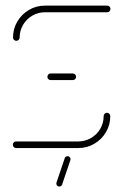

<svg xmlns="http://www.w3.org/2000/svg" viewBox="-20 -539 449 699"><path d="M369.6 -128.5Q374.4 -128.5 378 -124.8Q381.5 -121.1 381.5 -116.3Q381.5 -84.4 365.7 -57.8Q350 -31.1 323.3 -15.6Q296.7 0 265.2 0H38.5Q33.7 0 30.2 -3.5Q26.7 -7 26.7 -12.2Q26.7 -17 30.2 -20.6Q33.7 -24.1 38.5 -24.1H265.2Q290 -24.1 311.3 -36.5Q332.6 -48.9 345 -70Q357.4 -91.1 357.4 -116.3Q357.4 -121.5 361.1 -125Q364.8 -128.5 369.6 -128.5ZM257 -259.3Q257 -254.4 253.5 -250.9Q250 -247.4 244.8 -247.4H164.4Q159.6 -247.4 156.1 -250.9Q152.6 -254.4 152.6 -259.3Q152.6 -264.4 156.1 -268Q159.6 -271.5 164.4 -271.5H244.8Q250 -271.5 253.5 -268Q257 -264.4 257 -259.3ZM39.6 -390.4Q34.4 -390.4 30.9 -393.9Q27.4 -397.4 27.4 -402.2Q27.4 -434.1 43.1 -460.7Q58.9 -487.4 85.6 -503Q112.2 -518.5 143.7 -518.5H370.4Q375.2 -518.5 378.7 -515Q382.2 -511.5 382.2 -506.7Q382.2 -501.5 378.7 -498Q375.2 -494.4 370.4 -494.4H143.7Q118.9 -494.4 97.6 -482Q76.3 -469.6 63.9 -448.5Q51.5 -427.4 51.5 -402.2Q51.5 -397.4 48 -393.9Q44.4 -390.4 39.6 -390.4ZM185.6 125.9 215.6 37Q216.7 33.7 219.4 31.7Q222.2 29.6 225.9 29.6Q231.5 29.6 234.6 34.1Q237.8 38.5 236.3 43.7L206.3 132.2Q205.2 135.9 202.4 138Q199.6 140 195.9 140Q190.4 140 187.2 135.6Q184.1 131.1 185.6 125.9Z"/></svg>

Font: 26F Galaxy Sans Thin
Style: Regular
Weight: 100
Designer: C₂₉H₂₅N₃O₅
Version: Version 1.100